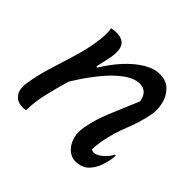

<svg xmlns="http://www.w3.org/2000/svg" viewBox="-135 -702 870 870"><g transform="rotate(45 300.0 -266.5)"><path d="M131 -532Q143 -536 161 -536Q205 -536 219 -508Q233 -480 219 -421Q216 -406 212.5 -391.5Q209 -377 206 -362H213Q243 -412 280 -452.5Q317 -493 357 -517.5Q397 -542 434 -542Q476 -542 501 -517Q526 -492 534.5 -455Q543 -418 536 -383Q523 -320 499.5 -263Q476 -206 463 -138Q461 -122 459 -107.5Q457 -93 458 -82Q465 -78 474 -78Q491 -78 513.5 -96.5Q536 -115 548 -139H554Q554 -118 546 -89Q535 -47 515 -24Q490 9 441 9Q418 9 397 -8.5Q376 -26 365.5 -56.5Q355 -87 362 -127Q373 -188 398.5 -249Q424 -310 458 -391Q449 -447 400 -447Q365 -447 324.5 -417Q284 -387 243.5 -336.5Q203 -286 166 -225Q149 -167 135.5 -110.5Q122 -54 121 2Q114 5 104 5Q74 5 58 -8.5Q42 -22 37.5 -41.5Q33 -61 36 -80Q44 -136 62 -196.5Q80 -257 99.5 -318.5Q119 -380 128 -437Q138 -496 131 -532Z"/></g></svg>

Font: Recursive Mn Csl St
Style: Italic
Weight: 400
Italic angle: -15°
Monospace: yes
Version: Version 1.079;hotconv 1.0.112;makeotfexe 2.5.65598; ttfautoh